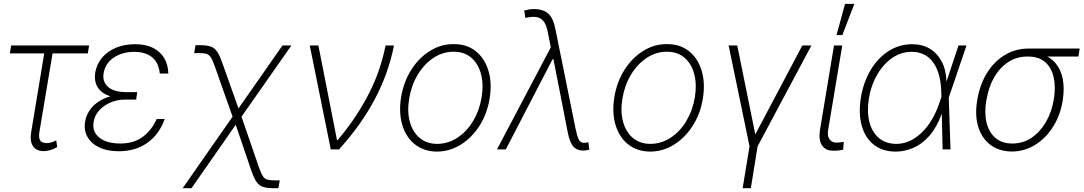

<svg xmlns="http://www.w3.org/2000/svg" viewBox="-20 -785 5698 1009"><path d="M448.2 -545.9 441.4 -504.4H31.7L38.6 -545.9ZM219.2 -545.9H263.2L187.5 -94.2Q183.6 -69.8 187.3 -56.4Q190.9 -43 200.7 -38.1Q210.4 -33.2 224.6 -32.7Q237.3 -32.7 250.7 -36.9Q264.2 -41 275.4 -47.4L280.8 -12.2Q262.7 -1 244.4 3.9Q226.1 8.8 209 9.3Q171.4 8.8 153.6 -16.8Q135.7 -42.5 144 -91.8Z M649.4 -290H699.2L695.8 -261.7H637.7Q597.2 -261.7 561.3 -246.6Q525.4 -231.4 501.2 -204.8Q477.1 -178.2 471.7 -142.6Q463.4 -93.3 502 -62Q540.5 -30.8 612.3 -30.8Q682.6 -30.8 729.5 -65.2Q776.4 -99.6 803.7 -159.7H845.7Q832 -121.1 809.6 -89.6Q787.1 -58.1 756.6 -35.9Q726.1 -13.7 687.7 -2Q649.4 9.8 604 9.8Q543.9 9.8 501.7 -10.3Q459.5 -30.3 439.7 -65.4Q419.9 -100.6 427.2 -145.5Q433.6 -185.5 460.9 -218.3Q488.3 -251 535.4 -270.5Q582.5 -290 649.4 -290ZM696.3 -267.6H646Q597.2 -267.6 563 -278.1Q528.8 -288.6 509 -307.1Q489.3 -325.7 482.7 -350.6Q476.1 -375.5 480.5 -403.8Q488.3 -448.7 516.6 -482.2Q544.9 -515.6 589.4 -534.2Q633.8 -552.7 690.4 -552.7Q743.2 -552.7 781.5 -534.7Q819.8 -516.6 841.6 -481.9Q863.3 -447.3 864.7 -398.4H819.8Q814 -456.1 779.3 -484.1Q744.6 -512.2 686 -512.7Q622.1 -512.2 577.9 -482.4Q533.7 -452.6 524.9 -401.9Q516.6 -356.9 547.1 -329.1Q577.6 -301.3 643.6 -300.8H701.2Z M939.9 204.1 1217.3 -193.4H1241.7L1341.8 97.2Q1352.5 127.4 1361.6 141.4Q1370.6 155.3 1386 159.2Q1401.4 163.1 1429.2 163.1H1450.2L1442.9 204.1H1422.4Q1385.7 204.1 1364.3 197.8Q1342.8 191.4 1329.1 172.4Q1315.4 153.3 1302.2 115.7L1218.8 -129.4L986.3 204.1ZM1206.5 -159.7 1108.4 -437.5Q1097.2 -469.2 1087.9 -483.6Q1078.6 -498 1064 -502.2Q1049.3 -506.3 1021 -505.9H1000.5L1007.3 -547.4H1027.8Q1064.9 -547.9 1086.2 -540.8Q1107.4 -533.7 1120.6 -514.4Q1133.8 -495.1 1147.5 -456.5L1233.4 -215.3L1464.4 -545.9H1511.2L1240.7 -159.7Z M1718.3 0 1607.9 -545.9H1653.3L1751 -48.8H1754.4Q1807.1 -110.8 1848.1 -172.9Q1889.2 -234.9 1920.4 -296.6Q1951.7 -358.4 1972.7 -420.7Q1993.7 -482.9 2006.3 -545.9H2050.3Q2022 -400.9 1950.4 -265.1Q1878.9 -129.4 1761.7 0Z M2276.9 11.7Q2208.5 11.2 2161.4 -25.6Q2114.3 -62.5 2094.5 -127.2Q2074.7 -191.9 2087.9 -274.9Q2101.6 -356 2141.6 -418.7Q2181.6 -481.4 2239.7 -517.6Q2297.9 -553.7 2363.8 -553.2Q2432.6 -553.7 2479.5 -516.6Q2526.4 -479.5 2546.4 -414.8Q2566.4 -350.1 2553.2 -267.1Q2540 -186.5 2499.5 -123.5Q2459 -60.5 2401.1 -24.7Q2343.3 11.2 2276.9 11.7ZM2276.9 -28.8Q2335.4 -29.3 2384.5 -61.8Q2433.6 -94.2 2466.8 -150.1Q2500 -206.1 2511.2 -274.9Q2522 -341.3 2507.8 -395.5Q2493.7 -449.7 2457 -481.4Q2420.4 -513.2 2363.8 -513.2Q2306.2 -513.2 2257.1 -480.2Q2208 -447.3 2174.8 -391.6Q2141.6 -335.9 2130.4 -267.1Q2119.1 -200.7 2133.3 -146.7Q2147.5 -92.8 2184.3 -61Q2221.2 -29.3 2276.9 -28.8Z M3044.4 6.3Q3011.7 6.3 2992.7 -15.4Q2973.6 -37.1 2963.4 -90.8L2888.7 -472.7L2881.3 -502.9L2858.9 -615.7Q2851.6 -652.8 2837.6 -671.9Q2823.7 -690.9 2800.5 -695.1Q2777.3 -699.2 2740.7 -690.9L2734.9 -729.5Q2745.1 -732.4 2759.3 -735.1Q2773.4 -737.8 2788.6 -737.3Q2836.4 -736.8 2862.5 -712.2Q2888.7 -687.5 2898.9 -631.3L3004.4 -110.4Q3012.7 -69.3 3021.5 -52Q3030.3 -34.7 3049.3 -34.2Q3059.1 -34.7 3071.8 -37.6L3077.1 1.5Q3068.8 3.9 3060.8 5.1Q3052.7 6.3 3044.4 6.3ZM2591.8 0 2887.2 -560.1 2895 -473.6H2883.8L2638.2 0Z M3397.5 11.7Q3329.1 11.2 3282 -25.6Q3234.9 -62.5 3215.1 -127.2Q3195.3 -191.9 3208.5 -274.9Q3222.2 -356 3262.2 -418.7Q3302.2 -481.4 3360.4 -517.6Q3418.5 -553.7 3484.4 -553.2Q3553.2 -553.7 3600.1 -516.6Q3647 -479.5 3667 -414.8Q3687 -350.1 3673.8 -267.1Q3660.6 -186.5 3620.1 -123.5Q3579.6 -60.5 3521.7 -24.7Q3463.9 11.2 3397.5 11.7ZM3397.5 -28.8Q3456.1 -29.3 3505.1 -61.8Q3554.2 -94.2 3587.4 -150.1Q3620.6 -206.1 3631.8 -274.9Q3642.6 -341.3 3628.4 -395.5Q3614.3 -449.7 3577.6 -481.4Q3541 -513.2 3484.4 -513.2Q3426.8 -513.2 3377.7 -480.2Q3328.6 -447.3 3295.4 -391.6Q3262.2 -335.9 3251 -267.1Q3239.7 -200.7 3253.9 -146.7Q3268.1 -92.8 3304.9 -61Q3341.8 -29.3 3397.5 -28.8Z M3809.1 -545.9H3854.5L3949.2 -78.6L4196.3 -545.9H4244.1L3961.4 -16.1L3925.8 204.1H3882.8L3918.9 -16.1Z M4362.8 -545.9H4406.2L4332 -101.6Q4326.7 -68.4 4339.8 -52Q4353 -35.6 4374.5 -35.6Q4389.2 -35.6 4400.4 -37.4Q4411.6 -39.1 4414.1 -39.6L4411.1 1.5Q4405.8 2.9 4392.1 5.1Q4378.4 7.3 4356.9 6.8Q4319.3 7.3 4300 -20.8Q4280.8 -48.8 4289.1 -101.6ZM4376 -600.6 4420.9 -764.6H4469.7L4406.7 -600.6Z M4686.5 11.7Q4616.7 11.2 4571.3 -25.1Q4525.9 -61.5 4508.3 -125.5Q4490.7 -189.5 4504.4 -273.9Q4518.1 -355 4555.9 -418Q4593.8 -481 4650.1 -516.8Q4706.5 -552.7 4773.9 -552.7Q4827.1 -552.7 4866.7 -528.8Q4906.2 -504.9 4929.2 -460.9Q4952.1 -417 4954.1 -356L4969.2 -356.9L4965.8 -273.4L4975.1 0H4933.6L4926.8 -295.4Q4926.3 -342.3 4916.7 -382.1Q4907.2 -421.9 4888.2 -451.2Q4869.1 -480.5 4839.8 -496.6Q4810.5 -512.7 4770.5 -512.7Q4715.8 -512.7 4669.2 -480.7Q4622.6 -448.7 4590.3 -393.8Q4558.1 -338.9 4546.4 -269.5Q4535.2 -198.7 4548.8 -144.5Q4562.5 -90.3 4598.6 -59.8Q4634.8 -29.3 4690.4 -28.8Q4726.1 -28.8 4759.8 -43.9Q4793.5 -59.1 4823.5 -87.9Q4853.5 -116.7 4877.7 -157.5Q4901.9 -198.2 4918.9 -250.5L5017.1 -545.9H5059.1L4965.8 -271.5L4941.9 -187L4928.7 -186Q4902.3 -114.7 4864 -71.3Q4825.7 -27.8 4780.3 -8.1Q4734.9 11.7 4686.5 11.7Z M5115.7 -258.8 5117.2 -267.6Q5130.9 -343.8 5167.7 -402.8Q5204.6 -461.9 5260.3 -495.8Q5315.9 -529.8 5385.3 -529.8Q5397.5 -527.3 5407.2 -522.5Q5417 -517.6 5428.2 -511.5Q5439.5 -505.4 5456.5 -499.5Q5502 -484.4 5529.1 -450.4Q5556.2 -416.5 5565.2 -368.7Q5574.2 -320.8 5565.4 -262.2L5564.5 -255.4Q5552.2 -179.7 5514.4 -119.4Q5476.6 -59.1 5420.7 -24.2Q5364.7 10.7 5297.4 11.2Q5230 10.7 5184.3 -24.2Q5138.7 -59.1 5120.4 -120.1Q5102.1 -181.2 5115.7 -258.8ZM5165 -264.2 5163.1 -258.3Q5152.3 -191.9 5164.6 -140.6Q5176.8 -89.4 5211.2 -60.1Q5245.6 -30.8 5300.3 -30.8Q5356 -30.8 5400.9 -61Q5445.8 -91.3 5476.3 -143.3Q5506.8 -195.3 5517.6 -261.2L5519 -268.1Q5528.3 -331.5 5516.6 -381.3Q5504.9 -431.2 5471.2 -459.7Q5437.5 -488.3 5380.4 -487.8Q5323.7 -488.3 5278.8 -459Q5233.9 -429.7 5204.8 -379.2Q5175.8 -328.6 5165 -264.2ZM5653.8 -529.8 5647.5 -487.8H5378.4L5385.3 -529.8Z"/></svg>

Font: Inter Tight ExtraLight
Style: Italic
Weight: 250
Italic angle: -9.39999°
Designer: Rasmus Andersson
Foundry: rsms
Version: Version 3.004